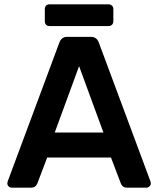

<svg xmlns="http://www.w3.org/2000/svg" viewBox="-20 -871 734 891"><path d="M35 0Q26 0 20 -6Q14 -12 14 -21L16 -30L256 -675Q266 -700 292 -700H402Q428 -700 438 -675L678 -30L680 -21Q680 -12 673.5 -6Q667 0 659 0H570Q549 0 541 -19L495 -140H199L153 -19Q145 0 124 0ZM234 -256H460L347 -564ZM210 -750Q200 -750 194 -756Q188 -762 188 -772V-829Q188 -839 194 -845Q200 -851 210 -851H483Q493 -851 499.5 -845Q506 -839 506 -829V-772Q506 -762 499.5 -756Q493 -750 483 -750Z"/></svg>

Font: Rubik AZ
Style: Regular
Weight: 500
Designer: Hubert and Fischer
Foundry: Hubert & Fischer
Version: Version 2.000